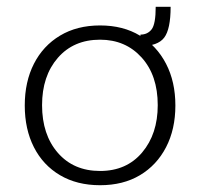

<svg xmlns="http://www.w3.org/2000/svg" viewBox="-20 -538 590 566"><path d="M275 8Q207 8 157 -21.5Q107 -51 80 -104Q53 -157 53 -227Q53 -297 80 -350Q107 -403 157 -433Q207 -463 275 -463Q343 -463 392.5 -433Q442 -403 469.5 -350Q497 -297 497 -227Q497 -157 469.5 -104Q442 -51 392.5 -21.5Q343 8 275 8ZM275 -34Q353 -34 399 -88.5Q445 -143 445 -228Q445 -316 397.5 -368.5Q350 -421 275 -421Q197 -421 150.5 -367.5Q104 -314 104 -228Q104 -141 150.5 -87.5Q197 -34 275 -34ZM483 -518Q483 -452 464 -427Q445 -402 394 -402V-436Q415 -436 427 -451.5Q439 -467 439 -518Z"/></svg>

Font: Inconsolata SemiExpanded Light
Style: Regular
Weight: 300
Width: 6
Monospace: yes
Designer: Raph Levien, Cyreal, Brenton Simpson
Foundry: Raph Levien, Cyreal, Google
Version: Version 3.001; ttfautohint (v1.8.2.53-6de2)